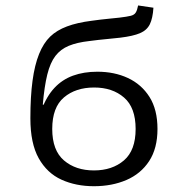

<svg xmlns="http://www.w3.org/2000/svg" viewBox="-20 -655 664 687"><path d="M316.1 11.3Q251.6 11.3 200 -12.1Q148.4 -35.5 118.5 -88.7Q88.7 -141.9 88.7 -231.5Q88.7 -309.7 96.4 -366.1Q104 -422.6 119.8 -461.7Q135.5 -500.8 159.7 -524.2Q183.1 -546.8 219.8 -560.5Q256.5 -574.2 307.3 -580.6Q322.6 -583.1 338.7 -584.7Q354.8 -586.3 372.2 -588.3Q389.5 -590.3 407.3 -591.9Q434.7 -595.2 447.6 -598.4Q460.5 -601.6 465.7 -610.1Q471 -618.5 474.2 -635.5L529 -627.4Q526.6 -589.5 516.1 -568.1Q505.6 -546.8 481 -536.3Q456.5 -525.8 410.5 -520.2Q386.3 -517.7 366.9 -515.7Q347.6 -513.7 331.5 -512.1Q315.3 -510.5 299.2 -508.1Q255.6 -503.2 226.2 -491.1Q196.8 -479 178.2 -454.8Q159.7 -430.6 149.2 -388.3Q138.7 -346 133.1 -280.6H150L129 -262.9Q146.8 -310.5 174.6 -340.3Q202.4 -370.2 241.1 -384.3Q279.8 -398.4 328.2 -398.4Q389.5 -398.4 437.9 -375.8Q486.3 -353.2 514.9 -308.1Q543.5 -262.9 543.5 -193.5Q543.5 -124.2 513.7 -78.6Q483.9 -33.1 432.3 -10.9Q380.6 11.3 316.1 11.3ZM316.1 -45.2Q381.5 -45.2 423.4 -81Q465.3 -116.9 465.3 -193.5Q465.3 -270.2 423.8 -306Q382.3 -341.9 316.9 -341.9Q250.8 -341.9 208.9 -306.5Q166.9 -271 166.9 -193.5Q166.9 -116.9 208.9 -81Q250.8 -45.2 316.1 -45.2Z"/></svg>

Font: Playfair 5pt SemiExpanded Light
Style: Regular
Weight: 300
Width: 6
Designer: Claus Eggers Sørensen
Foundry: Claus Eggers Sørensen
Version: Version 2.203